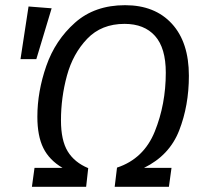

<svg xmlns="http://www.w3.org/2000/svg" viewBox="-20 -720 788 740"><path d="M708 -428Q708 -313 670.5 -217Q633 -121 535 -73H641L631 0H422L431 -74Q534 -108 576.5 -213Q619 -318 619 -440Q619 -535 577.5 -581.5Q536 -628 460 -628Q371 -628 316 -570.5Q261 -513 238 -428.5Q215 -344 215 -256Q215 -179 241 -136.5Q267 -94 320 -72L312 0H103L113 -73H221Q170 -103 147 -149.5Q124 -196 124 -270Q124 -367 158.5 -466Q193 -565 269 -632.5Q345 -700 462 -700Q577 -700 642.5 -628.5Q708 -557 708 -428ZM179 -688 120 -492H59L90 -695Z"/></svg>

Font: FiraGO Book
Style: Italic
Weight: 350
Italic angle: -8°
Designer: bBox Type GmbH
Foundry: bBox Type GmbH
Version: Version 1.001